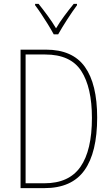

<svg xmlns="http://www.w3.org/2000/svg" viewBox="-20 -970 578 990"><path d="M481 -364Q481 -184 415.5 -92Q350 0 209 0H86V-714H217Q354 -714 417.5 -625.5Q481 -537 481 -364ZM454 -362Q454 -519 399 -604Q344 -689 213 -689H112V-25H209Q336 -25 395 -110Q454 -195 454 -362ZM257 -793Q244 -817 226.5 -845.5Q209 -874 191.5 -900Q174 -926 161 -943V-950H179Q200 -924 225 -890Q250 -856 269 -824Q288 -856 311 -887Q334 -918 360 -950H377V-943Q354 -912 326.5 -869.5Q299 -827 280 -793Z"/></svg>

Font: Noto Sans Lao Looped Condensed Thin
Style: Regular
Weight: 100
Width: 3
Designer: Mark Frömberg, Ben Mitchell
Foundry: The Fontpad Ltd
Version: Version 1.002; ttfautohint (v1.8.4.7-5d5b)